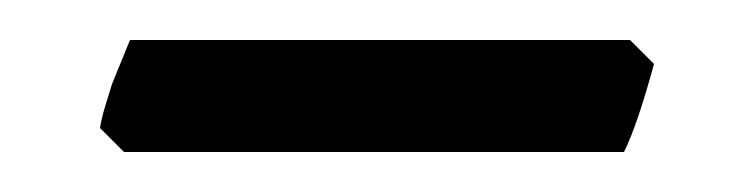

<svg xmlns="http://www.w3.org/2000/svg" viewBox="-20 -298 376 96"><path d="M307 -266 295 -278H45L36 -256C34 -249 31 -241 30 -234L42 -222H292C296 -230 301 -244 307 -266Z"/></svg>

Font: Temporarium
Style: Regular
Weight: 400
Version: Version 1.1